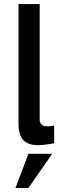

<svg xmlns="http://www.w3.org/2000/svg" viewBox="-20 -710 311 952"><path d="M71.8 -97.7V-689.9H176.8V-114.7Q176.8 -102.5 185.8 -93Q194.8 -83.5 213.4 -83.5Q227.1 -83.5 248.5 -86.9V0Q230.5 3.9 208.3 6.8Q186 9.8 168.9 9.8Q119.6 9.8 95.7 -15.1Q71.8 -40 71.8 -97.7ZM56.6 222.2 121.1 52.7H238.8L120.6 222.2Z"/></svg>

Font: Acari Sans SemiBold
Style: Regular
Weight: 600
Designer: Alfredo Marco Pradil and Stefan Peev
Foundry: Hanken Design Co.
Version: Version 1.045;January 11, 2019;FontCreator 11.5.0.2425 64-bi